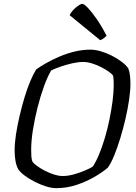

<svg xmlns="http://www.w3.org/2000/svg" viewBox="-20 -978 708 998"><path d="M272 0Q248 0 218 -9.5Q188 -19 159 -34Q130 -49 107.5 -66Q85 -83 75 -98Q65 -116 60.5 -141.5Q56 -167 56 -197Q56 -233 63 -279Q70 -325 81.5 -374Q93 -423 107 -470Q121 -517 137 -555Q153 -593 168 -617Q190 -633 221 -650.5Q252 -668 289.5 -684Q327 -700 368 -710Q409 -720 451 -720Q474 -720 503.5 -711.5Q533 -703 561.5 -688.5Q590 -674 613 -656.5Q636 -639 647 -622Q653 -607 655.5 -586Q658 -565 658 -544Q658 -507 651 -459Q644 -411 632 -359.5Q620 -308 605 -259Q590 -210 573.5 -169.5Q557 -129 540 -106Q513 -83 471 -58.5Q429 -34 378 -17Q327 0 272 0ZM305 -63Q334 -63 365.5 -72Q397 -81 423.5 -92.5Q450 -104 462 -112Q479 -137 495 -175.5Q511 -214 525 -261Q539 -308 549 -357Q559 -406 565 -452Q571 -498 571 -534Q571 -548 570.5 -560.5Q570 -573 568 -584Q564 -592 547.5 -604Q531 -616 508 -628Q485 -640 459.5 -648Q434 -656 413 -656Q387 -656 356 -649Q325 -642 296 -632Q267 -622 246 -612Q227 -580 208.5 -529Q190 -478 175 -418.5Q160 -359 151 -302Q142 -245 142 -199Q142 -180 143 -165.5Q144 -151 148 -139Q155 -128 173 -115Q191 -102 214.5 -90Q238 -78 262 -70.5Q286 -63 305 -63ZM501 -769 342 -899Q348 -913 361 -926.5Q374 -940 387.5 -949Q401 -958 408 -958Q417 -958 437 -937Q457 -916 483 -878.5Q509 -841 534 -792Q530 -788 521 -780.5Q512 -773 501 -769Z"/></svg>

Font: Texturina 12pt Light
Style: Italic
Weight: 300
Italic angle: -11°
Designer: Guillermo Torres Carreño
Foundry: Omnibus-Type
Version: Version 1.002